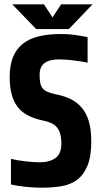

<svg xmlns="http://www.w3.org/2000/svg" viewBox="-20 -865 464 892"><path d="M184 -845 224 -784 264 -845H410L300 -730H148L37 -845ZM404 -208Q404 -138 386.5 -95.5Q369 -53 338.5 -30Q308 -7 265.5 0Q223 7 173 7Q157 7 137.5 6Q118 5 98.5 3Q79 1 61.5 -2Q44 -5 31 -8V-127Q43 -124 59.5 -121Q76 -118 94 -116Q112 -114 130 -112.5Q148 -111 163 -111Q210 -111 237.5 -130.5Q265 -150 265 -198Q265 -225 259.5 -244Q254 -263 243 -275Q232 -287 216 -294Q200 -301 180 -305Q96 -322 60.5 -370Q25 -418 25 -506Q25 -562 40.5 -600Q56 -638 86.5 -662Q117 -686 161.5 -696.5Q206 -707 263 -707Q277 -707 294 -706Q311 -705 328 -702.5Q345 -700 360.5 -697.5Q376 -695 387 -692V-574Q374 -577 356.5 -579.5Q339 -582 320.5 -584.5Q302 -587 284 -588Q266 -589 253 -589Q210 -589 187 -572Q164 -555 164 -517Q164 -493 167.5 -477.5Q171 -462 180 -452.5Q189 -443 204 -437Q219 -431 243 -426Q279 -419 308.5 -404.5Q338 -390 359.5 -365Q381 -340 392.5 -302Q404 -264 404 -208Z"/></svg>

Font: Share
Style: Bold
Weight: 700
Designer: Ralph du Carrois
Version: Version 1.002